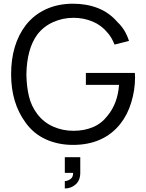

<svg xmlns="http://www.w3.org/2000/svg" viewBox="-20 -786 808 1062"><path d="M727 -358.5Q727 -287.5 706 -219.5Q686 -152 645 -100Q552 15.5 383.5 15.5Q301.5 15.5 233.2 -15.5Q165 -46.5 121 -108.5Q41.5 -217 41.5 -375Q41.5 -540 122 -646Q167.5 -704.5 234.5 -735Q301.5 -765.5 383.5 -765.5Q460 -765.5 522.5 -740.8Q585 -716 630 -663.5Q673.5 -623 693.5 -559.5L613.5 -539.5Q596.5 -582 574 -606Q541 -646.5 491.8 -667Q442.5 -687.5 386.5 -687.5Q326.5 -687.5 273.5 -663.5Q220.5 -639.5 186.5 -595Q128.5 -516 126 -375Q127 -308 140 -253.5Q153 -199 186.5 -155Q221 -109.5 273.5 -86Q326 -62.5 386.5 -62.5Q445.5 -62.5 493.5 -82.5Q541.5 -102.5 575 -146Q631 -214 638.5 -316.5H455V-382.5H726ZM338.5 83.5H424V170Q424 211.5 398.5 234Q373 256.5 338.5 256.5V215.5Q354 215.5 369.5 204.5Q385 194 384.5 170H338.5Z"/></svg>

Font: Russisch Sans
Style: Regular
Weight: 400
Designer: Michael Sharanda (font) & Cristiano Sobral (main changes)
Foundry: Michael Sharanda
Version: Version 2.00;October 25, 2020;FontCreator 13.0.0.2681 64-bit